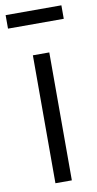

<svg xmlns="http://www.w3.org/2000/svg" viewBox="-88 -802 425 841"><g transform="rotate(-10 125.0 -381.5)"><path d="M249 -763V-703H1V-763ZM88 0V-569H161V0Z"/></g></svg>

Font: Yaldevi
Style: Regular
Weight: 400
Designer: Sol Matas, Rajitha Manaperi, Kosala Senevirathne
Foundry: Mooniak
Version: Version 1.100